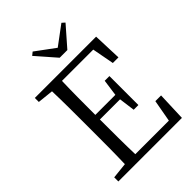

<svg xmlns="http://www.w3.org/2000/svg" viewBox="-265 -1063 1185 1185"><g transform="rotate(-45 327.5 -470.5)"><path d="M403 -796 515 -924 496 -941 371 -848 245 -941 224 -924 336 -796ZM564 -189 538 -45H245C242 -142 242 -240 242 -351H418L432 -246H473V-499H432L417 -391H242C242 -493 242 -591 245 -685H518L545 -541H594L587 -729H52V-694L156 -683C159 -587 159 -489 159 -392V-337C159 -239 159 -142 156 -47L52 -36V0H607L614 -189Z"/></g></svg>

Font: Source Han Serif K
Style: Regular
Weight: 400
Designer: Ryoko NISHIZUKA 西塚涼子 (kana & ideographs); Frank Grießhammer (Latin, Greek & Cyrillic); Wenlong ZHANG 张文龙 (bopomofo); San
Foundry: Adobe Systems Incorporated
Version: Version 1.001;PS 1.001;hotconv 16.6.54;makeotf.lib2.5.65590